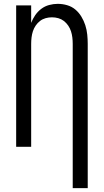

<svg xmlns="http://www.w3.org/2000/svg" viewBox="-20 -763 540 998"><path d="M358 215V-535Q358 -552 356 -568.5Q354 -585 349 -600.5Q344 -616 334.5 -630Q325 -644 312 -654Q299 -664 283 -668.5Q267 -673 250 -673Q233 -673 217 -668.5Q201 -664 188 -654Q175 -644 165.5 -630Q156 -616 151 -600.5Q146 -585 144 -568.5Q142 -552 142 -535V0H64V-735H142V-644Q150 -665 163 -684Q176 -703 194.5 -717Q213 -731 235.5 -737Q258 -743 280 -743Q305 -743 329 -736Q353 -729 371.5 -713.5Q390 -698 403 -676.5Q416 -655 423.5 -631.5Q431 -608 433.5 -583.5Q436 -559 436 -535V215Z"/></svg>

Font: Iosevka www.saffi
Style: Regular
Weight: 400
Monospace: yes
Designer: Belleve Invis
Foundry: Belleve Invis
Version: Version 22.0.2; ttfautohint (v1.8.3)